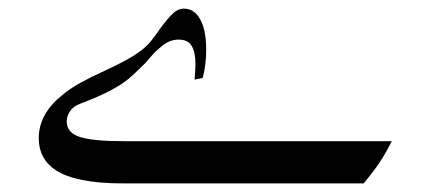

<svg xmlns="http://www.w3.org/2000/svg" viewBox="-20 -427 990 446"><path d="M432 -242Q434 -266 434 -279Q434 -305 425.5 -320Q417 -335 395 -335Q375 -335 358 -321.5Q341 -308 331 -296Q321 -284 318 -281Q292 -255 277.5 -243Q263 -231 237 -217Q211 -203 166 -186Q150 -180 142.5 -168.5Q135 -157 135 -145Q135 -119 165 -109Q195 -99 270 -99H890Q876 -71 862 -50Q848 -29 825 -1H265Q156 -1 109 -32Q70 -58 70 -106Q70 -161 122 -204Q142 -221 166.5 -234.5Q191 -248 226 -264Q269 -284 291 -298Q313 -312 324.5 -324.5Q336 -337 353 -362Q371 -386 382.5 -396.5Q394 -407 407 -407Q429 -407 442 -387Q459 -362 459 -312Q459 -278 451 -246Z"/></svg>

Font: Mirza
Style: Regular
Weight: 400
Designer: Arabic design by Kourosh Beigpour, Latin design by Eduardo Tunni, engineering by Lasse Fister
Version: Version 1.0010g